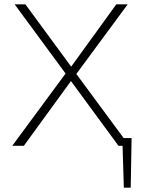

<svg xmlns="http://www.w3.org/2000/svg" viewBox="-20 -678 682 893"><path d="M592 -36 588 195H556L550 0H531L310 -301L91 0H37L285 -336L48 -658H98L311 -368L521 -658H574L335 -334L555 -36Z"/></svg>

Font: Ysabeau Light
Style: Regular
Weight: 300
Designer: Christian Thalmann (Catharsis Fonts)
Version: Version 0.003